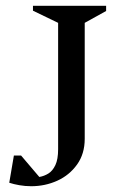

<svg xmlns="http://www.w3.org/2000/svg" viewBox="-20 -632 423 664"><path d="M12 0 28 -94H53L116 -20Q133 -23 147.5 -32Q162 -41 171.5 -61Q181 -81 181 -116V-553L94 -595V-612H347V-594L273 -553V-152Q273 -100 246.5 -63Q220 -26 178 -7Q136 12 88 12Q67 12 47 8.5Q27 5 12 0Z"/></svg>

Font: Ancizar Serif Light
Style: Regular
Weight: 400
Version: Version 8.100